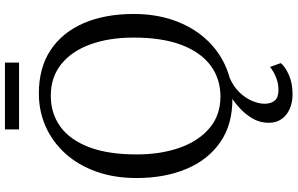

<svg xmlns="http://www.w3.org/2000/svg" viewBox="-228 -696 1172 756"><g transform="rotate(-90 358.0 -318.0)"><path d="M351 11Q248 12.5 177.5 -35.8Q107 -84 71 -169.8Q35 -255.5 35 -366Q35 -454.5 60.5 -525.5Q86 -596.5 131.8 -647Q177.5 -697.5 238 -724.2Q298.5 -751 368 -751Q469 -751 538.8 -704.8Q608.5 -658.5 644.8 -574.5Q681 -490.5 681 -378Q681 -290.5 655.8 -219.2Q630.5 -148 585.5 -97Q540.5 -46 480.5 -18.2Q420.5 9.5 351 11ZM356 -36Q425 -36 477.2 -74.2Q529.5 -112.5 558.8 -188.5Q588 -264.5 588 -378Q588 -474 561.5 -547.5Q535 -621 483.8 -662.5Q432.5 -704 359 -704Q290 -704 238 -666.8Q186 -629.5 157 -554.5Q128 -479.5 128 -366Q128 -270.5 154.5 -196Q181 -121.5 231.8 -78.8Q282.5 -36 356 -36ZM364.5 248Q334 248 308.5 237.2Q283 226.5 267.8 205.5Q252.5 184.5 252.5 154.5Q252.5 119 270 89.5Q287.5 60 313.5 37Q339.5 14 364.5 -1L394.5 -5L432.5 -1Q396.5 14 373.2 38Q350 62 338.8 88.5Q327.5 115 327.5 137.5Q327.5 163.5 340.2 178Q353 192.5 381.5 192.5Q407.5 192.5 430.5 183.2Q453.5 174 472.5 159.5L487.5 201.5Q473 219.5 440.2 233.8Q407.5 248 364.5 248ZM489.5 -884.5V-829H226.5V-884.5Z"/></g></svg>

Font: Merriweather Light
Style: Regular
Weight: 300
Designer: Eben Sorkin
Foundry: Eben Sorkin
Version: Version 2.100